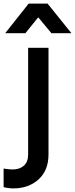

<svg xmlns="http://www.w3.org/2000/svg" viewBox="-94 -814 416 1065"><path d="M-74 224V121Q-42 126 -24 126Q15 126 38.5 105Q62 84 62 43V-549H175V43Q175 131 120 181Q65 231 -20 231Q-47 231 -74 224ZM65 -794H170L302 -630H191L118 -718L47 -630H-65Z"/></svg>

Font: BLUETTI 2.0 Medium
Style: Italic
Weight: 500
Designer: Stijn de Vries
Foundry: tokotype
Version: Version 2.005;October 31, 2023;FontCreator 14.0.0.2814 64-bi